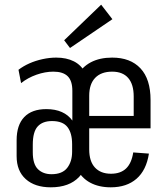

<svg xmlns="http://www.w3.org/2000/svg" viewBox="-20 -793 719 820"><path d="M197 7Q129 7 90 -28Q51 -63 51 -126V-194Q51 -259 83.5 -293Q116 -327 178 -327Q216 -327 244 -314.5Q272 -302 289 -278V-405Q289 -448 269 -467.5Q249 -487 208 -487Q173 -487 136 -474Q99 -461 70 -438L59 -495Q80 -511 106 -522.5Q132 -534 162 -540.5Q192 -547 220 -547Q264 -547 295.5 -531Q327 -515 343.5 -483Q360 -451 360 -404V-164Q360 -82 318 -37.5Q276 7 197 7ZM200 -49Q246 -49 267 -76Q288 -103 288 -145V-177Q288 -225 268 -250.5Q248 -276 202 -276Q162 -276 141 -253Q120 -230 120 -175V-143Q120 -92 142 -70.5Q164 -49 200 -49ZM453 7Q402 7 365 -13Q328 -33 309 -71.5Q290 -110 290 -164V-376Q290 -431 310 -469Q330 -507 368 -527Q406 -547 459 -547Q537 -547 580 -501Q623 -455 623 -366V-245H348V-298H564L551 -264V-381Q551 -433 527.5 -460Q504 -487 459 -487Q412 -487 386.5 -460.5Q361 -434 361 -384V-155Q361 -104 385.5 -77.5Q410 -51 454 -51Q495 -51 518.5 -73.5Q542 -96 549 -142L616 -137Q605 -66 563 -29.5Q521 7 453 7ZM460 -711 279 -588 254 -621 412 -773Z"/></svg>

Font: Pathway Extreme Condensed Light
Style: Regular
Weight: 300
Width: 3
Version: Version 1.001;gftools[0.9.26]